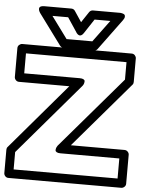

<svg xmlns="http://www.w3.org/2000/svg" viewBox="-65 -997 807 1071"><g transform="rotate(5 339.0 -461.0)"><path d="M-2 0V-130.9Q-2 -141.1 3.9 -147L316.9 -514.2H35.2Q24.4 -514.2 17.1 -522Q9.8 -529.8 9.8 -539.1V-701.2Q9.8 -711.9 17.8 -719Q25.9 -726.1 35.2 -726.1H647.9Q658.7 -726.1 665.8 -718.3Q672.9 -710.4 672.9 -701.2V-568.8Q672.9 -559.1 667 -553.2L354 -187H654.8Q665.5 -187 672.9 -179.2Q680.2 -171.4 680.2 -162.1V0Q680.2 10.7 672.1 17.8Q664.1 24.9 654.8 24.9H22.9Q12.2 24.9 5.1 17.1Q-2 9.3 -2 0ZM47.9 -24.9H629.9V-137.2H299.8Q286.1 -137.2 279.1 -141.4Q272 -145.5 271.7 -151.6Q271.5 -157.7 273.4 -163.8Q275.4 -169.9 278.3 -173.8L280.8 -178.2L623 -578.1V-675.8H60.1V-564H371.1Q385.3 -564 392.3 -559.8Q399.4 -555.7 399.4 -549.6Q399.4 -543.5 397.7 -537.4Q396 -531.2 393.1 -527.3L390.1 -522.9L47.9 -122.1ZM119.1 -907.2Q118.7 -908.2 117.7 -909.7Q116.7 -911.1 114.7 -915Q112.8 -918.9 111.6 -922.9Q110.4 -926.8 110.8 -931.2Q111.3 -935.5 113.8 -939Q116.2 -942.4 122.8 -944.6Q129.4 -946.8 139.2 -946.8H290Q303.7 -946.8 311 -936L351.1 -876L391.1 -936Q398.9 -946.8 412.1 -946.8H563Q564.9 -946.8 568.1 -946.5Q571.3 -946.3 578.1 -944.3Q585 -942.4 588.6 -938.7Q592.3 -935.1 591.8 -926.8Q591.3 -918.5 583 -907.2L456.1 -734.9Q449.2 -725.1 436 -725.1H266.1Q253.9 -725.1 246.1 -734.9ZM189 -897 278.8 -774.9H422.9L513.2 -897H424.8L372.1 -816.9Q365.7 -807.1 358.9 -803.7Q352.1 -800.3 347.2 -802Q342.3 -803.7 338.4 -806.9Q334.5 -810.1 332 -813.5L330.1 -816.9L276.9 -897Z"/></g></svg>

Font: Trueno ExtraBold Outline
Style: Regular
Weight: 800
Width: 6
Designer: Julieta Ulanovsky
Foundry: Julieta Ulanovsky
Version: Version 3.001b | FøM Fix